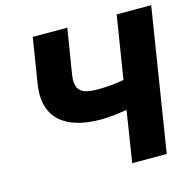

<svg xmlns="http://www.w3.org/2000/svg" viewBox="-104 -818 936 924"><g transform="rotate(-15 364.0 -355.5)"><path d="M102 -486C75 -315 182 -242 353 -242C398 -242 441 -248 483 -255L443 0H615L728 -711H556L506 -398C467 -390 420 -386 376 -386C297 -386 261 -406 274 -488L310 -711H138Z"/></g></svg>

Font: Asimov Pro
Style: UltObl
Weight: 900
Designer: Google
Version: Version 2.000980; 2014